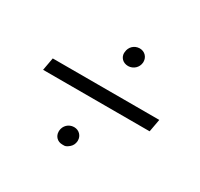

<svg xmlns="http://www.w3.org/2000/svg" viewBox="-108 -707 771 740"><g transform="rotate(30 278.0 -337.0)"><path d="M275.4 -531.2C275.4 -529.8 274.9 -527.8 274.9 -526.4C274.9 -508.3 288.6 -490.7 313.5 -490.7C336.4 -491.2 355 -508.3 356.9 -531.2C356.9 -532.7 356.9 -533.7 356.9 -535.2C356.9 -555.2 341.3 -572.3 319.3 -572.3C318.8 -572.3 318.4 -572.3 317.9 -572.3C294.9 -571.8 276.9 -554.2 275.4 -531.2ZM521.5 -371.1H47.4L37.1 -314.5H511.2ZM208 -142.1C208 -140.6 208 -139.6 208 -138.2C208 -118.2 223.1 -102.1 244.6 -102.1C245.1 -102.1 248.5 -102.1 254.4 -102.1C260.3 -102.5 267.6 -106.4 275.9 -113.8C284.2 -121.1 288.6 -130.9 289.6 -142.1C289.6 -143.6 289.6 -144.5 289.6 -146C289.6 -166 273.9 -183.1 252 -183.1C251.5 -183.1 251 -183.1 250.5 -183.1C227.5 -182.6 209.5 -165 208 -142.1Z"/></g></svg>

Font: Roboto Light
Style: Italic
Weight: 300
Italic angle: -12°
Designer: Google
Version: Version 2.137; 2017